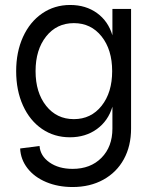

<svg xmlns="http://www.w3.org/2000/svg" viewBox="-20 -536 627 772"><path d="M61 61 139 51Q142 91 179 117Q216 143 272 143Q344 143 388 98.5Q432 54 432 -19V-107Q415 -50 369.5 -17Q324 16 261 16Q198 16 149 -17.5Q100 -51 72.5 -111.5Q45 -172 45 -250Q45 -327 72.5 -387.5Q100 -448 149.5 -482Q199 -516 262 -516Q325 -516 370 -483.5Q415 -451 432 -394V-500H507V-19Q507 51 478 104Q449 157 395.5 186.5Q342 216 272 216Q213 216 165.5 196Q118 176 90.5 140.5Q63 105 61 61ZM277 -57Q346 -57 388.5 -110.5Q431 -164 431 -250Q431 -336 388.5 -389.5Q346 -443 277 -443Q208 -443 165.5 -389.5Q123 -336 123 -250Q123 -164 165.5 -110.5Q208 -57 277 -57Z"/></svg>

Font: MedMera Sans
Style: Regular
Weight: 400
Designer: Kasper Nordkvist
Foundry: UNCUT.wtf
Version: Version 1.300